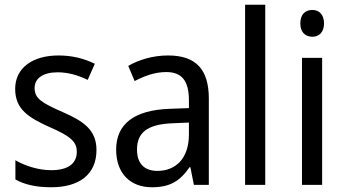

<svg xmlns="http://www.w3.org/2000/svg" viewBox="-20 -780 1457 810"><path d="M387 -147C387 -231 334 -268 245 -307C156 -346 126 -364 126 -409C126 -449 161 -475 223 -475C268 -475 311 -462 350 -443L380 -511C335 -533 285 -546 227 -546C118 -546 44 -494 44 -405C44 -319 100 -284 191 -243C279 -205 304 -181 304 -140C304 -92 270 -62 196 -62C140 -62 82 -82 45 -104V-23C82 -2 130 10 196 10C314 10 387 -44 387 -147Z M689 -546C625 -546 566 -528 521 -502L548 -438C590 -460 634 -476 681 -476C744 -476 777 -443 777 -357V-324L697 -321C545 -316 470 -256 470 -149C470 -49 529 10 621 10C698 10 740 -17 780 -75H783L798 0H861V-364C861 -486 808 -546 689 -546ZM709 -260 777 -263V-213C777 -111 721 -59 644 -59C592 -59 558 -87 558 -149C558 -218 598 -256 709 -260Z M1099 0V-760H1014V0Z M1298 -738C1268 -738 1247 -720 1247 -681C1247 -644 1268 -625 1298 -625C1326 -625 1347 -644 1347 -681C1347 -719 1326 -738 1298 -738ZM1339 -536H1254V0H1339Z"/></svg>

Font: Noto Sans Arabic SemCond
Style: Regular
Weight: 400
Width: 4
Designer: Monotype Design Team, Nadine Chahine, Nizar Qandah and Khaled Hosny
Foundry: Monotype Imaging Inc.
Version: Version 2.012